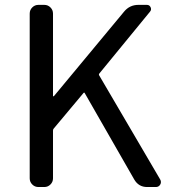

<svg xmlns="http://www.w3.org/2000/svg" viewBox="-20 -753 686 773"><path d="M134.8 0Q120.1 0 109.9 -10.3Q99.6 -20.5 99.6 -35.2V-698.2Q99.6 -712.9 109.9 -723.1Q120.1 -733.4 134.8 -733.4H158.2Q172.9 -733.4 183.1 -723.1Q193.4 -712.9 193.4 -698.2V-366.2Q193.4 -365.2 194.8 -365.2Q196.3 -365.2 197.3 -366.2L479.5 -706.1Q502 -733.4 537.1 -733.4H571.3Q582 -733.4 586.4 -723.6Q590.8 -713.9 584 -706.1L379.9 -457Q377 -454.1 378.9 -450.2L625 -30.3Q627.9 -25.4 627.9 -20Q627.9 -14.6 625 -9.8Q619.1 0 607.4 0H572.3Q538.1 0 520.5 -30.3L321.3 -377.9Q319.3 -381.8 316.4 -378.9L196.3 -235.4Q193.4 -232.4 193.4 -227.5V-35.2Q193.4 -20.5 183.1 -10.3Q172.9 0 158.2 0Z"/></svg>

Font: Gen Jyuu GothicL Regular
Style: Regular
Weight: 400
Designer: [Source Han Sans]
Ryoko NISHIZUKA  (kana & ideographs); Paul D. Hunt (Latin, Greek & Cyrillic); Wenlong ZHANG  (bopomofo
Version: Version 1.002.20150607